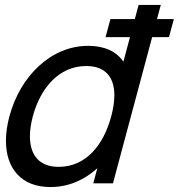

<svg xmlns="http://www.w3.org/2000/svg" viewBox="-20 -740 722 775"><path d="M681.7 -663H613.7L629 -720H539.5L524.2 -663H425.7L406.1 -590H504.6L478.1 -491C450.5 -531.5 403.3 -555 335.8 -555C185.8 -555 61.4 -432.5 18 -270.5C8.6 -235.5 4 -202.3 4 -171.7C4 -60.9 65.2 15 183.5 15C256.5 15 320.7 -13.5 372.9 -61L356.5 0H436L594.1 -590H662.1ZM216.4 -66.5C136.6 -66.5 100.8 -116.4 100.8 -189.8C100.8 -214.4 104.8 -241.6 112.5 -270.5C143.1 -384.5 217.9 -473.5 327.9 -473.5C406.2 -473.5 441.6 -427.6 441.6 -355.1C441.6 -329.8 437.3 -301.4 429 -270.5C397.3 -152 325.4 -66.5 216.4 -66.5Z"/></svg>

Font: Manrope
Style: MediumItalic
Weight: 500
Italic angle: -15°
Designer: Mikhail Sharanda
Foundry: Mikhail Sharanda
Version: Version 4.502;hotconv 1.0.109;makeotfexe 2.5.65596